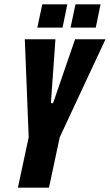

<svg xmlns="http://www.w3.org/2000/svg" viewBox="-20 -870 509 890"><path d="M63 0 113 -234 95 -688H237L216 -392H226L328 -688H469L257 -234L207 0ZM307 -742 330 -850H446L424 -742ZM153 -742 176 -850H292L270 -742Z"/></svg>

Font: Saira ExtraCondensed Black
Style: Italic
Weight: 900
Width: 2
Italic angle: -12°
Designer: Hector Gatti with collaboration of the Omnibus-Type team
Foundry: Omnibus-Type
Version: Version 1.101